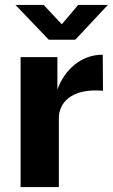

<svg xmlns="http://www.w3.org/2000/svg" viewBox="-20 -763 460 783"><path d="M220 0V-281C220 -341 267 -404 400 -393L399 -540C309 -540 243 -477 214 -398V-530H64V0ZM232 -664 158 -743H43L179 -601H287L420 -743H299Z"/></svg>

Font: Cheyenne Sans
Style: Bold
Weight: 700
Designer: The Public Sans project authors (U.S. Web Design System), Libre Franklin designed by Pablo Impallari and Rodrigo Fuenzal
Foundry: The Cheyenne Sans Project Authors
Version: Version 2.007